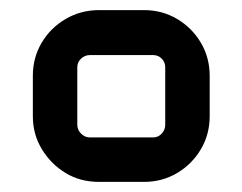

<svg xmlns="http://www.w3.org/2000/svg" viewBox="-20 -740 479 380"><path d="M176 -380Q139 -380 110 -397.5Q81 -415 63 -444.5Q45 -474 45 -510V-590Q45 -626 62.5 -655.5Q80 -685 110 -702.5Q140 -720 176 -720H265Q301 -720 330.5 -702.5Q360 -685 377.5 -655.5Q395 -626 395 -590V-510Q395 -474 377.5 -444.5Q360 -415 330.5 -397.5Q301 -380 265 -380H176ZM158 -468H283Q293 -468 300 -475.5Q307 -483 307 -493V-607Q307 -617 300 -624Q293 -631 283 -631H158Q148 -631 140.5 -624Q133 -617 133 -607V-493Q133 -483 140.5 -475.5Q148 -468 158 -468Z"/></svg>

Font: Orbitron Medium
Style: Regular
Weight: 500
Designer: Matt McInerney
Foundry: The League of Moveable Type
Version: Version 2.001